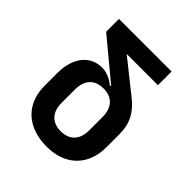

<svg xmlns="http://www.w3.org/2000/svg" viewBox="-202 -862 1004 1004"><g transform="rotate(45 300.0 -360.0)"><path d="M300 10C440 12 528 -73 528 -208V-306C528 -385 497 -440 436 -487L258 -629H489V-730H100V-635L318 -454L314 -449C298 -462 263 -488 219 -488C131 -488 72 -418 72 -301V-208C72 -74 160 8 300 10ZM300 -99C235 -99 198 -139 198 -208V-306C198 -376 235 -416 300 -416C365 -416 402 -376 402 -306V-208C402 -139 365 -99 300 -99Z"/></g></svg>

Font: Tekne LDO
Style: Bold
Weight: 700
Monospace: yes
Designer: Alessio Laiso, Mario Rullo, Paolo Rosset
Foundry: Alessio Laiso
Version: Version 1.000;hotconv 1.0.109;makeotfexe 2.5.65596